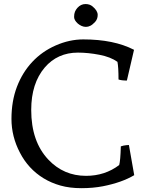

<svg xmlns="http://www.w3.org/2000/svg" viewBox="-20 -936 790 973"><path d="M623 -527.8Q595.7 -527.8 580.6 -533.2Q580.6 -595.7 575.2 -622.6Q540.5 -647.5 483.4 -658.4Q426.3 -669.4 374.8 -669.4Q323.2 -669.4 281 -650.4Q238.8 -631.3 207 -594.2Q138.2 -513.7 138.2 -378.9Q138.2 -218.8 225.1 -127Q302.7 -44.9 416 -44.9Q511.7 -44.9 584 -99.6Q590.3 -121.6 592.3 -194.3Q599.1 -196.8 606.4 -198.2L619.6 -200.2Q626.5 -201.2 633.3 -201.2L660.2 -48.3Q598.1 -11.2 502 7.8Q451.7 17.6 392.6 17.6Q333.5 17.6 286.6 4.4Q239.7 -8.8 200.9 -32.5Q162.1 -56.2 131.8 -89.1Q101.6 -122.1 81.1 -162.1Q38.1 -243.7 38.1 -333.5Q38.1 -423.3 65.7 -495.8Q93.3 -568.4 143.1 -621.8Q192.9 -675.3 262.5 -705.8Q332 -736.3 401.9 -736.3Q557.1 -736.3 659.2 -683.6ZM374.5 -816.4Q355.5 -833.5 355.5 -849.9Q355.5 -866.2 359.9 -876.7Q364.3 -887.2 372.1 -896Q389.6 -915.5 413.1 -915.5Q435.1 -915.5 449.2 -903.3Q475.1 -881.8 475.1 -860.4Q475.1 -839.4 462.2 -825.2Q449.2 -811 438 -805.4Q426.8 -799.8 415.5 -799.8Q404.3 -799.8 393.8 -804.4Q383.3 -809.1 374.5 -816.4Z"/></svg>

Font: Trykker
Style: Regular
Weight: 400
Designer: Magnus Gaarde
Foundry: Magnus Gaarde
Version: Version 1.001